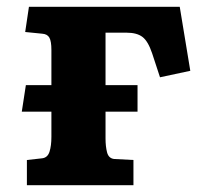

<svg xmlns="http://www.w3.org/2000/svg" viewBox="-20 -544 596 564"><path d="M59 0V-74L104 -79Q120 -81 125.5 -98.5Q131 -116 131 -142V-216H44L56 -294H131V-397Q131 -423 125 -433.5Q119 -444 104 -445L54 -450L65 -524H508L539 -336L450 -317L427 -387Q415 -423 398.5 -435.5Q382 -448 352 -448H290V-294H384V-216H290V-137Q290 -114 294.5 -96.5Q299 -79 315 -77L372 -74V0Z"/></svg>

Font: Literata 7pt
Style: Bold
Weight: 700
Designer: Latin by Veronika Burian and Jose Scaglione. Greek by Irene Vlachou. Cyrillic by Vera Evstafieva.
Foundry: TypeTogether
Version: Version 3.002